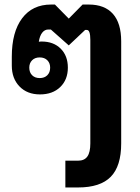

<svg xmlns="http://www.w3.org/2000/svg" viewBox="-20 -578 616 846"><path d="M514 -396V54Q514 154 468 201Q422 248 324 248H268V130H324Q352 130 365 111.5Q378 93 378 54V-402Q378 -446 363 -446H355L283 -378L204 -448H193Q177 -448 166 -434Q155 -420 151 -394Q155 -395 164 -395Q216 -395 247.5 -363.5Q279 -332 279 -280Q279 -227 245.5 -194.5Q212 -162 156 -162Q100 -162 66 -197Q32 -232 32 -289V-328Q32 -437 77.5 -497.5Q123 -558 205 -558H222L283 -496L344 -558H371Q441 -558 477.5 -517Q514 -476 514 -396ZM155 -325Q134 -325 121.5 -312.5Q109 -300 109 -280Q109 -259 121.5 -246.5Q134 -234 155 -234Q176 -234 188.5 -246.5Q201 -259 201 -280Q201 -300 188.5 -312.5Q176 -325 155 -325Z"/></svg>

Font: Bai Jamjuree
Style: Bold
Weight: 700
Designer: Katatrad Aksorn Co.,Ltd.
Foundry: Cadson Demak Co.,Ltd.
Version: Version 1.000; ttfautohint (v1.6)